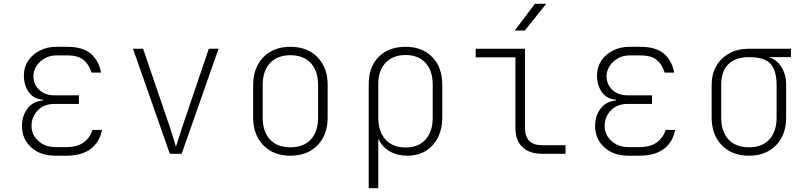

<svg xmlns="http://www.w3.org/2000/svg" viewBox="-20 -805 4240 1005"><path d="M326 10H270Q191 10 143 -34Q95 -78 95 -146Q95 -199 124 -237Q153 -275 205 -279V-283Q158 -286 131.5 -321.5Q105 -357 105 -410Q105 -453 127 -486.5Q149 -520 187.5 -540Q226 -560 275 -560H331Q414 -560 455.5 -524Q497 -488 509 -425H459Q447 -466 418.5 -490.5Q390 -515 331 -515H275Q242 -515 215 -500Q188 -485 171.5 -460Q155 -435 155 -406Q155 -363 185.5 -334.5Q216 -306 265 -306H393V-261H265Q211 -261 178 -227.5Q145 -194 145 -146Q145 -100 180.5 -67.5Q216 -35 270 -35H326Q385 -35 418.5 -60Q452 -85 464 -125H514Q502 -62 455.5 -26Q409 10 326 10Z M869 0 676 -550H729L869 -140Q878 -113 887 -83.5Q896 -54 901 -37Q906 -54 915.5 -83.5Q925 -113 934 -140L1073 -550H1124L931 0Z M1500 10Q1412 10 1358.5 -44.5Q1305 -99 1305 -190V-360Q1305 -451 1358.5 -505.5Q1412 -560 1500 -560Q1589 -560 1642 -505.5Q1695 -451 1695 -360V-190Q1695 -99 1642 -44.5Q1589 10 1500 10ZM1500 -34Q1569 -34 1607 -75Q1645 -116 1645 -190V-360Q1645 -434 1606.5 -475Q1568 -516 1500 -516Q1432 -516 1393.5 -475Q1355 -434 1355 -360V-190Q1355 -116 1393 -75Q1431 -34 1500 -34Z M1910 180V-361Q1909 -453 1961 -506.5Q2013 -560 2103 -560Q2191 -560 2243 -506Q2295 -452 2295 -361V-190Q2295 -130 2272 -85Q2249 -40 2208.5 -15Q2168 10 2113 10Q2060 10 2020.5 -12.5Q1981 -35 1963 -75H1960V180ZM2103 -33Q2170 -33 2207.5 -74.5Q2245 -116 2245 -190V-361Q2245 -435 2207.5 -476Q2170 -517 2103 -517Q2036 -517 1997.5 -475.5Q1959 -434 1960 -361V-190Q1960 -116 1998 -74.5Q2036 -33 2103 -33Z M2818 0Q2751 0 2714.5 -35Q2678 -70 2678 -135V-505H2470V-550H2728V-135Q2728 -45 2818 -45H2940V0ZM2674 -645 2780 -785H2839L2727 -645Z M3326 10H3270Q3191 10 3143 -34Q3095 -78 3095 -146Q3095 -199 3124 -237Q3153 -275 3205 -279V-283Q3158 -286 3131.5 -321.5Q3105 -357 3105 -410Q3105 -453 3127 -486.5Q3149 -520 3187.5 -540Q3226 -560 3275 -560H3331Q3414 -560 3455.5 -524Q3497 -488 3509 -425H3459Q3447 -466 3418.5 -490.5Q3390 -515 3331 -515H3275Q3242 -515 3215 -500Q3188 -485 3171.5 -460Q3155 -435 3155 -406Q3155 -363 3185.5 -334.5Q3216 -306 3265 -306H3393V-261H3265Q3211 -261 3178 -227.5Q3145 -194 3145 -146Q3145 -100 3180.5 -67.5Q3216 -35 3270 -35H3326Q3385 -35 3418.5 -60Q3452 -85 3464 -125H3514Q3502 -62 3455.5 -26Q3409 10 3326 10Z M3900 10Q3812 10 3758.5 -44.5Q3705 -99 3705 -190V-360Q3705 -417 3729.5 -459.5Q3754 -502 3798 -526Q3842 -550 3900 -550H4120V-506H4005Q4046 -493 4070.5 -454Q4095 -415 4095 -360V-190Q4095 -99 4042 -44.5Q3989 10 3900 10ZM3900 -34Q3969 -34 4007 -75Q4045 -116 4045 -190V-360Q4045 -434 4014 -470Q3983 -506 3900 -506Q3832 -506 3793.5 -470Q3755 -434 3755 -360V-190Q3755 -116 3793 -75Q3831 -34 3900 -34Z"/></svg>

Font: NKDuy Mono Thin
Style: Regular
Weight: 100
Monospace: yes
Designer: NKDuy
Foundry: NKDuy
Version: Version 2.251; ttfautohint (v1.8.4.7-5d5b)